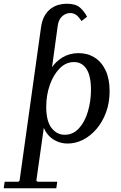

<svg xmlns="http://www.w3.org/2000/svg" viewBox="-72 -760 651 1030"><path d="M286 -740Q334 -740 357.5 -719Q381 -698 395 -670L365 -647Q352 -668 338 -679Q324 -690 304 -690Q282 -690 262.5 -673.5Q243 -657 238 -624L199 -340L172 -244L171 -131L123 209L129 215H235L230 250H-52L-47 215H27L33 209L148 -613Q153 -650 167 -674.5Q181 -699 200.5 -713.5Q220 -728 242 -734Q264 -740 286 -740ZM291 10Q259 10 230.5 -3Q202 -16 181.5 -42Q161 -68 153 -109L160 -249L203 -393Q226 -430 264 -452.5Q302 -475 349 -475Q398 -475 435.5 -451.5Q473 -428 494.5 -382.5Q516 -337 516 -271Q516 -209 497 -157.5Q478 -106 446 -68.5Q414 -31 374 -10.5Q334 10 291 10ZM275 -37Q320 -37 351.5 -71.5Q383 -106 399.5 -161.5Q416 -217 416 -278Q416 -353 392 -390Q368 -427 325 -427Q281 -427 247.5 -392.5Q214 -358 195 -303.5Q176 -249 176 -187Q176 -110 204.5 -73.5Q233 -37 275 -37Z"/></svg>

Font: Brygada 1918 Medium
Style: Italic
Weight: 500
Italic angle: -8°
Designer: Mateusz Machalski | Borys Kosmynka | Przemek Hoffer
Foundry: NIEPODLEGLA 2018
Version: Version 3.006